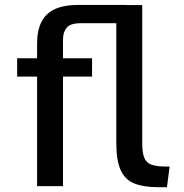

<svg xmlns="http://www.w3.org/2000/svg" viewBox="-20 -757 747 781"><path d="M130.9 -445.3H49.8V-520H130.9V-580.6Q130.9 -660.2 171.1 -698.5Q211.4 -736.8 295.9 -736.8H493.2V-662.6H308.6Q266.1 -662.6 251.2 -644.3Q236.3 -626 236.3 -596.2V-520H354.5V-445.3H236.3V0H130.9ZM453.1 -173.8V-736.3H558.6V-173.8Q558.6 -136.2 566.7 -115.7Q574.7 -95.2 595.5 -87.4Q616.2 -79.6 653.3 -79.6H669.9L659.2 4.4H623Q565.9 4.4 528.1 -10Q490.2 -24.4 471.7 -63.2Q453.1 -102.1 453.1 -173.8Z"/></svg>

Font: Monda Medium
Style: Regular
Weight: 500
Designer: Vernon Adams
Foundry: Vernon Adams
Version: Version 2.200